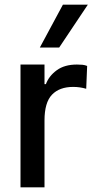

<svg xmlns="http://www.w3.org/2000/svg" viewBox="-20 -804 404 824"><path d="M68 -527H171V-443H177Q190 -478 223.5 -502.5Q257 -527 310 -527Q324 -527 334 -526Q344 -525 354 -521L350 -423Q323 -431 294 -431Q235 -431 203 -397.5Q171 -364 171 -287V0H68ZM151 -600 250 -784H357L234 -600Z"/></svg>

Font: Be Vietnam Medium
Style: Regular
Weight: 500
Designer: Gabriel Lam
Foundry: TypeRant
Version: Version 4.000